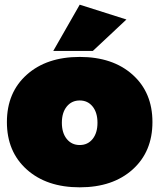

<svg xmlns="http://www.w3.org/2000/svg" viewBox="-20 -801 688 829"><path d="M95.7 -69.1Q9.8 -146 9.8 -273.9Q9.8 -401.9 95.7 -478.5Q181.6 -555.2 324.2 -555.2Q466.8 -555.2 552.5 -478.5Q638.2 -401.9 638.2 -273.9Q638.2 -146 552.5 -69.1Q466.8 7.8 324.2 7.8Q181.6 7.8 95.7 -69.1ZM210 -581.1 324.2 -780.8 525.9 -716.8 380.9 -581.1ZM268.3 -341.1Q247.1 -314.9 247.1 -271Q247.1 -227.1 268.3 -200.9Q289.6 -174.8 324.2 -174.8Q358.9 -174.8 379.9 -200.9Q400.9 -227.1 400.9 -271Q400.9 -314.9 379.9 -341.1Q358.9 -367.2 324.2 -367.2Q289.6 -367.2 268.3 -341.1Z"/></svg>

Font: Trueno UltraBlack
Style: Regular
Weight: 950
Designer: Julieta Ulanovsky
Foundry: Julieta Ulanovsky
Version: Version 3.001b | FøM Fix